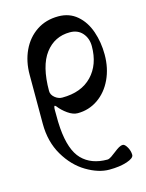

<svg xmlns="http://www.w3.org/2000/svg" viewBox="-109 -488 643 845"><g transform="rotate(-15 212.5 -66.0)"><path d="M52 18V-205Q52 -266 75 -315Q98 -364 140.5 -392.5Q183 -421 240 -421Q290 -421 325 -391Q360 -361 377 -311.5Q394 -262 394 -206Q394 -144 370.5 -94Q347 -44 305.5 -15.5Q264 13 213 13Q192 13 168.5 -3.5Q145 -20 129 -41Q125 -45 124 -45Q119 -45 119 -26Q119 39 121 56Q129 158 171 201Q213 244 286 244Q294 244 305 236.5Q316 229 326 221Q340 210 349.5 204.5Q359 199 368 199Q377 199 387 216.5Q397 234 397 252Q397 267 364 278Q331 289 283 289Q234 289 179.5 256.5Q125 224 88.5 162Q52 100 52 18ZM349 -256Q349 -292 328 -316Q307 -340 271 -340Q201 -340 158.5 -284Q116 -228 116 -114Q116 -97 131.5 -84Q147 -71 165 -71Q252 -71 300.5 -121.5Q349 -172 349 -256Z"/></g></svg>

Font: EB Garamond Medium
Style: Regular
Weight: 500
Designer: Georg Duffner and Octavio Pardo
Foundry: Georg Duffner
Version: Version 1.000